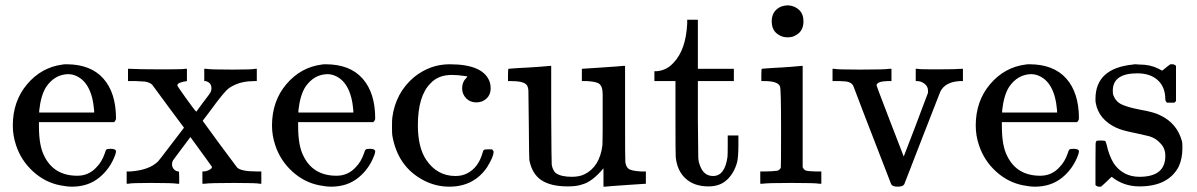

<svg xmlns="http://www.w3.org/2000/svg" viewBox="-20 -689 4489 720"><path d="M415 -245Q415 -238 408 -231H126V-216Q126 -142 146 -104Q182 -30 270 -30Q313 -30 342 -62Q362 -82 373 -114Q376 -125 379 -128Q382 -131 395 -131Q415 -131 415 -121Q415 -117 412 -108Q393 -56 351.5 -22.5Q310 11 250 11Q231 11 206 6Q149 -5 104 -46Q59 -87 40 -145Q28 -181 28 -218Q28 -310 82 -373.5Q136 -437 215 -447Q219 -448 229 -448Q320 -448 367.5 -394.5Q415 -341 415 -245ZM333 -275Q324 -384 259 -407Q252 -410 238 -411Q186 -411 153 -363Q133 -331 127 -274V-267H333Z M645 0Q630 -3 546 -3Q472 -3 461 0H455V-46H469Q540 -51 573 -84Q577 -88 624 -150L670 -210L612 -288Q553 -369 551 -371Q542 -380 524 -383Q518 -383 488 -385H460V-431H467Q503 -429 570 -429H614Q667 -429 673 -431H681V-385Q645 -380 645 -369Q645 -366 676.5 -322Q708 -278 716 -270L741 -304Q768 -339 769 -342Q773 -349 773 -358Q773 -374 761 -381Q759 -382 755.5 -383.5Q752 -385 751 -385H746V-431H753Q766 -428 852 -428Q928 -428 937 -431H943V-385H936Q887 -385 855 -368Q840 -361 829 -350Q818 -339 794 -308Q787 -298 772.5 -279Q758 -260 756 -257L740 -236L802 -151Q867 -63 869 -61Q884 -46 943 -46H960V0H954Q944 -3 858 -3Q766 -3 748 0H739V-46H742Q753 -46 764 -51.5Q775 -57 775 -63Q775 -64 694 -175Q693 -174 662.5 -133Q632 -92 629 -88Q625 -81 625 -73Q625 -62 632.5 -54Q640 -46 650 -46Q652 -46 652 -23V0Z M1387 -245Q1387 -238 1380 -231H1098V-216Q1098 -142 1118 -104Q1154 -30 1242 -30Q1285 -30 1314 -62Q1334 -82 1345 -114Q1348 -125 1351 -128Q1354 -131 1367 -131Q1387 -131 1387 -121Q1387 -117 1384 -108Q1365 -56 1323.5 -22.5Q1282 11 1222 11Q1203 11 1178 6Q1121 -5 1076 -46Q1031 -87 1012 -145Q1000 -181 1000 -218Q1000 -310 1054 -373.5Q1108 -437 1187 -447Q1191 -448 1201 -448Q1292 -448 1339.5 -394.5Q1387 -341 1387 -245ZM1305 -275Q1296 -384 1231 -407Q1224 -410 1210 -411Q1158 -411 1125 -363Q1105 -331 1099 -274V-267H1305Z M1713 -358Q1713 -381 1728 -396Q1733 -401 1732.5 -402Q1732 -403 1723 -404Q1697 -408 1674 -408Q1623 -408 1594 -376Q1547 -329 1547 -219Q1547 -137 1578 -90Q1619 -29 1688 -29Q1713 -29 1732 -39Q1774 -60 1790 -117Q1792 -125 1795 -127Q1798 -129 1811 -129H1825Q1831 -123 1831 -120Q1831 -101 1806 -61Q1756 11 1665 11Q1615 11 1570 -12Q1471 -63 1451 -182Q1450 -188 1450 -214Q1450 -240 1451 -247Q1463 -341 1533 -400Q1593 -448 1666 -448Q1795 -448 1817 -380Q1820 -371 1820 -357Q1820 -334 1804.5 -319.5Q1789 -305 1766 -305Q1743 -305 1728 -320.5Q1713 -336 1713 -358Z M1965 -436Q1982 -437 2002 -438.5Q2022 -440 2032.5 -441Q2043 -442 2044 -442H2047V-261Q2048 -77 2049 -71Q2053 -50 2064 -40Q2084 -26 2124 -26Q2152 -26 2171 -35Q2229 -63 2239 -144Q2239 -145 2239.5 -161Q2240 -177 2240 -201.5Q2240 -226 2240 -248Q2240 -270 2240 -294.5Q2240 -319 2240 -335L2239 -351Q2236 -370 2224.5 -376.5Q2213 -383 2180 -385H2162V-431Q2164 -431 2238.5 -436Q2313 -441 2317 -442H2324V-264Q2324 -84 2325 -81Q2328 -61 2339.5 -54.5Q2351 -48 2384 -46H2402V0Q2400 0 2327 5Q2254 10 2250 11H2243V-58Q2201 -7 2162 3Q2143 10 2109 10Q2045 10 2010 -13.5Q1975 -37 1965 -89Q1964 -96 1963 -226Q1962 -335 1961.5 -348Q1961 -361 1956 -369Q1946 -385 1896 -385H1885V-408Q1885 -431 1887 -431L1898 -432Q1908 -433 1927 -434Q1946 -435 1965 -436Z M2557 -600V-615H2597V-431H2732V-385H2597V-241Q2598 -116 2598.5 -99.5Q2599 -83 2605 -68Q2619 -29 2654 -29Q2698 -29 2708 -100Q2709 -108 2709 -146V-181H2749V-146Q2749 -100 2744 -80Q2733 -40 2706.5 -15Q2680 10 2637 10Q2583 10 2551 -19.5Q2519 -49 2514 -100Q2513 -107 2513 -248V-385H2434V-422H2443Q2480 -425 2506 -454Q2552 -502 2557 -600Z M2936 -669Q2961 -667 2977 -651.5Q2993 -636 2993 -609Q2993 -573 2966 -558Q2953 -549 2934 -549Q2914 -549 2901 -558Q2874 -573 2874 -609Q2874 -637 2891.5 -653Q2909 -669 2936 -669ZM3052 0Q3041 -3 2948 -3Q2857 -3 2839 0H2831V-46H2847Q2875 -46 2896 -49Q2904 -52 2908 -60Q2909 -62 2909 -205Q2909 -355 2905 -365Q2897 -385 2846 -385H2835V-408Q2835 -431 2837 -431L2847 -432Q2857 -433 2875 -434Q2893 -435 2911 -436Q2928 -437 2947 -438.5Q2966 -440 2976 -441Q2986 -442 2987 -442H2990V-62Q2995 -52 3002 -49.5Q3009 -47 3037 -46H3060V0Z M3421 -431Q3426 -429 3469 -429H3505Q3562 -429 3586 -431H3591V-385H3580Q3524 -382 3506 -345Q3504 -341 3438.5 -172Q3373 -3 3371 2Q3366 11 3346 11Q3327 11 3322 2Q3182 -359 3181 -364Q3177 -374 3169.5 -378Q3162 -382 3156 -383Q3150 -384 3126 -385H3102V-431H3108Q3118 -428 3205 -428Q3300 -428 3315 -431H3323V-385H3309Q3270 -384 3267 -370Q3267 -366 3318 -234L3369 -102Q3400 -181 3460 -341V-349Q3460 -365 3447 -375Q3434 -385 3418 -385H3414V-431Z M4026 -245Q4026 -238 4019 -231H3737V-216Q3737 -142 3757 -104Q3793 -30 3881 -30Q3924 -30 3953 -62Q3973 -82 3984 -114Q3987 -125 3990 -128Q3993 -131 4006 -131Q4026 -131 4026 -121Q4026 -117 4023 -108Q4004 -56 3962.5 -22.5Q3921 11 3861 11Q3842 11 3817 6Q3760 -5 3715 -46Q3670 -87 3651 -145Q3639 -181 3639 -218Q3639 -310 3693 -373.5Q3747 -437 3826 -447Q3830 -448 3840 -448Q3931 -448 3978.5 -394.5Q4026 -341 4026 -245ZM3944 -275Q3935 -384 3870 -407Q3863 -410 3849 -411Q3797 -411 3764 -363Q3744 -331 3738 -274V-267H3944Z M4245 -414Q4153 -414 4153 -349Q4153 -336 4155 -332Q4164 -308 4186 -297.5Q4208 -287 4254 -278Q4311 -268 4332 -256Q4395 -226 4413 -157Q4414 -151 4414 -133Q4414 -94 4400 -64Q4361 10 4253 10Q4193 10 4149 -26L4141 -19L4132 -10Q4126 -4 4120 1L4109 11H4101Q4094 11 4088 5V-74Q4088 -139 4088.5 -149Q4089 -159 4093 -161Q4095 -162 4109 -162Q4122 -162 4124.5 -160Q4127 -158 4130 -146Q4138 -108 4156 -77Q4191 -26 4253 -26Q4350 -26 4350 -104Q4350 -133 4332 -151Q4316 -170 4290 -178Q4273 -182 4242 -189Q4186 -200 4166 -210Q4100 -241 4089 -303Q4088 -307 4088 -318Q4088 -433 4229 -447Q4233 -449 4253 -447Q4293 -447 4323 -432L4338 -424L4347 -431Q4360 -442 4369 -448H4377Q4384 -448 4390 -442V-310L4384 -304H4356Q4350 -310 4350 -316Q4350 -362 4322 -388Q4294 -414 4245 -414Z"/></svg>

Font: KaTeX_Main
Style: Regular
Weight: 400
Version: Version 1.1; ttfautohint (v1.3)